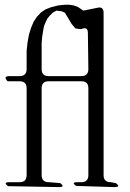

<svg xmlns="http://www.w3.org/2000/svg" viewBox="-20 -803 540 799"><path d="M296.9 -29.3Q274.4 -44.9 302.7 -44.9H318.4Q347.7 -44.9 347.7 -74.2V-435.5Q347.7 -464.8 319.3 -464.8H182.6Q153.3 -464.8 153.3 -435.5V-74.2Q153.3 -44.9 182.6 -44.9L230.5 -41Q252.9 -24.4 225.6 -24.4L13.7 -28.3Q-8.8 -44.9 19.5 -44.9H61.5Q90.8 -44.9 90.8 -74.2V-435.5Q90.8 -464.8 61.5 -464.8H11.7Q-8.8 -486.3 20.5 -486.3H61.5Q90.8 -486.3 90.8 -515.6V-591.8L94.7 -627L100.6 -659.2L109.4 -687.5L120.1 -712.9L133.8 -733.4L150.4 -751L168.9 -763.7L191.4 -772.5L221.7 -780.3L249 -783.2H268.6L287.1 -780.3L303.7 -774.4L327.1 -758.8L389.6 -771.5Q408.2 -774.4 411.1 -753.9V-74.2Q411.1 -44.9 440.4 -44.9L461.9 -41Q484.4 -24.4 456.1 -24.4ZM318.4 -486.3Q347.7 -486.3 347.7 -515.6L345.7 -666Q345.7 -694.3 317.4 -681.6L293.9 -684.6L278.3 -703.1L250 -750L237.3 -755.9L214.8 -758.8L199.2 -750L187.5 -738.3L177.7 -726.6L169.9 -710.9L163.1 -694.3L159.2 -672.9L155.3 -648.4L153.3 -622.1V-515.6Q153.3 -486.3 181.6 -486.3ZM347.7 -728.5Z"/></svg>

Font: B2 Hana
Style: Regular
Weight: 500
Version: 2020-08-05; (max)